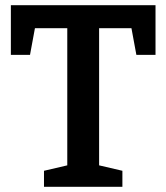

<svg xmlns="http://www.w3.org/2000/svg" viewBox="-20 -722 643 742"><path d="M22 -510V-702H581V-510H507L488 -613H363V-83L453 -62V0H150V-62L240 -83V-613H115L96 -510Z"/></svg>

Font: Bitter Pro SemiBold
Style: Regular
Weight: 600
Designer: Sol Matas, and Bitter project Authors
Foundry: Sol Matas
Version: Version 1.010